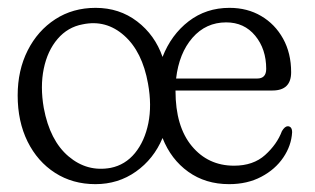

<svg xmlns="http://www.w3.org/2000/svg" viewBox="-20 -459 801 489"><path d="M223.5 -439Q284 -439 329.2 -404.5Q374.5 -370 394 -314Q416 -370.5 460.5 -404.8Q505 -439 564.5 -439Q610 -439 645.2 -418.2Q680.5 -397.5 701 -360.5Q721.5 -323.5 721.5 -275Q721.5 -228.5 674 -228.5H427V-227.5Q427 -137 468.5 -87Q510 -37 576 -37Q625 -37 655.2 -64.2Q685.5 -91.5 698 -125Q705.5 -137.5 713 -137.5Q724 -137 724 -122Q722 -88 701.5 -57.8Q681 -27.5 645.5 -8.8Q610 10 563.5 10Q503.5 10 459.5 -21.5Q415.5 -53 394 -107.5Q371.5 -54 326.2 -22Q281 10 223 10Q165 10 120.2 -18.8Q75.5 -47.5 50.2 -98.5Q25 -149.5 25 -216Q25 -280 50.5 -330.5Q76 -381 120.8 -410Q165.5 -439 223.5 -439ZM556 -402Q504.5 -402 470.2 -362.8Q436 -323.5 428.5 -259H635Q658 -259 658 -283.5Q658 -334 630 -368Q602 -402 556 -402ZM262 -31.5Q299 -39 323.8 -69.2Q348.5 -99.5 357.8 -145.2Q367 -191 357 -246Q342.5 -327.5 296.2 -368.5Q250 -409.5 190.5 -397Q152.5 -390 126.8 -360Q101 -330 91.5 -284.2Q82 -238.5 91.5 -184Q107 -101 154.5 -60.8Q202 -20.5 262 -31.5Z"/></svg>

Font: Fraunces 144pt SuperSoft Light
Style: Regular
Weight: 300
Version: Version 1.000;[0bf87f6ff]